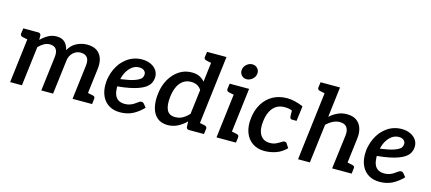

<svg xmlns="http://www.w3.org/2000/svg" viewBox="-55 -1254 3983 1774"><g transform="rotate(15 1936.0 -367.0)"><path d="M70 0 132 -511H201Q224 -511 228 -490L229 -446Q261 -478 297 -498.5Q333 -519 378 -519Q428 -519 456 -492Q484 -465 493 -419Q522 -471 570 -495Q618 -519 669 -519Q753 -519 792 -467.5Q831 -416 820 -326L780 0H667L707 -326Q714 -378 694.5 -405Q675 -432 629 -432Q590 -432 558.5 -403.5Q527 -375 521 -326L481 0H368L408 -326Q415 -380 396 -406Q377 -432 334 -432Q306 -432 279.5 -417Q253 -402 229 -377L183 0ZM159 -511 136 -419 73 -432Q62 -435 56.5 -441.5Q51 -448 52 -460L59 -511ZM753 0 777 -92 839 -79Q851 -77 856 -70.5Q861 -64 860 -52L854 0Z M1121 7Q1060 7 1016.5 -19Q973 -45 949.5 -93Q926 -141 926 -204Q926 -224 928 -243.5Q930 -263 935 -283Q943 -321 959.5 -356Q976 -391 999 -421Q1011 -435 1024.5 -448Q1038 -461 1053 -472Q1083 -494 1119 -506Q1155 -518 1196 -518Q1243 -518 1279 -501Q1315 -484 1334 -456Q1353 -428 1353 -395Q1353 -362 1339 -334Q1325 -306 1290 -283Q1266 -268 1231 -255.5Q1196 -243 1148 -233.5Q1100 -224 1036 -218Q1036 -212 1036 -204Q1036 -196 1037 -195Q1039 -138 1065.5 -108.5Q1092 -79 1143 -79Q1173 -79 1197.5 -88.5Q1222 -98 1238 -110Q1247 -116 1256 -123Q1265 -130 1274 -134.5Q1283 -139 1292 -139Q1304 -139 1313 -129L1341 -95Q1291 -44 1239 -18.5Q1187 7 1121 7ZM1046 -290Q1088 -296 1121 -302.5Q1154 -309 1176.5 -317Q1199 -325 1215 -334Q1236 -345 1244 -360Q1252 -375 1252 -391Q1252 -410 1236 -425Q1220 -440 1189 -440Q1153 -440 1124.5 -420Q1096 -400 1075.5 -366.5Q1055 -333 1046 -290Z M1576 7Q1516 7 1477 -25.5Q1438 -58 1423 -117Q1408 -176 1418 -254Q1427 -329 1461 -389Q1495 -449 1548.5 -485Q1602 -521 1670 -521Q1715 -521 1744 -506.5Q1773 -492 1795 -467L1828 -741H1941L1851 0H1782Q1758 0 1755 -22L1753 -75Q1716 -38 1672 -15.5Q1628 7 1576 7ZM1625 -82Q1665 -82 1696 -99.5Q1727 -117 1756 -148L1785 -384Q1766 -412 1741.5 -423.5Q1717 -435 1686 -435Q1644 -435 1612.5 -414Q1581 -393 1561 -352.5Q1541 -312 1534 -254Q1524 -170 1545.5 -126Q1567 -82 1625 -82ZM1855 -741 1832 -649 1770 -662Q1758 -665 1752.5 -671.5Q1747 -678 1748 -690L1755 -741ZM1824 0 1847 -92 1910 -79Q1921 -76 1926.5 -70Q1932 -64 1931 -52L1924 0Z M2044 0 2106 -511H2219L2157 0ZM2130 0 2153 -92 2216 -79Q2227 -76 2232.5 -70Q2238 -64 2237 -52L2230 0ZM2133 -511 2110 -419 2047 -432Q2036 -435 2030.5 -441.5Q2025 -448 2026 -460L2033 -511ZM2172 -591Q2142 -591 2123 -613Q2104 -635 2108 -664Q2111 -695 2136 -716.5Q2161 -738 2190 -738Q2221 -738 2240.5 -716.5Q2260 -695 2256 -664Q2253 -635 2227.5 -613Q2202 -591 2172 -591Z M2502 7Q2436 7 2388 -25.5Q2340 -58 2318 -117.5Q2296 -177 2306 -257Q2315 -333 2350.5 -392.5Q2386 -452 2445 -485.5Q2504 -519 2584 -519Q2619 -519 2660 -509Q2701 -499 2737 -483L2729 -417L2669 -412Q2650 -423 2629.5 -428Q2609 -433 2581 -433Q2534 -433 2501 -411.5Q2468 -390 2448 -350Q2428 -310 2422 -257Q2411 -174 2440 -126Q2469 -78 2532 -78Q2567 -78 2591.5 -90Q2616 -102 2633.5 -114Q2651 -126 2663 -126Q2676 -126 2683 -116L2710 -75Q2666 -30 2612 -11.5Q2558 7 2502 7ZM2652 -435 2729 -417 2719 -339H2678Q2665 -339 2660 -345.5Q2655 -352 2654 -363Z M2824 0 2914 -741H3027L2992 -451Q3027 -482 3066.5 -500.5Q3106 -519 3155 -519Q3211 -519 3246 -494.5Q3281 -470 3295.5 -426.5Q3310 -383 3303 -326L3263 0H3150L3191 -326Q3197 -376 3176.5 -404Q3156 -432 3109 -432Q3076 -432 3044 -416Q3012 -400 2983 -372L2937 0ZM3237 0 3260 -92 3322 -79Q3334 -76 3339.5 -70Q3345 -64 3343 -52L3337 0ZM2941 -741 2918 -649 2856 -662Q2844 -665 2838.5 -671.5Q2833 -678 2834 -690L2841 -741Z M3604 7Q3543 7 3499.5 -19Q3456 -45 3432.5 -93Q3409 -141 3409 -204Q3409 -224 3411 -243.5Q3413 -263 3418 -283Q3426 -321 3442.5 -356Q3459 -391 3482 -421Q3494 -435 3507.5 -448Q3521 -461 3536 -472Q3566 -494 3602 -506Q3638 -518 3679 -518Q3726 -518 3762 -501Q3798 -484 3817 -456Q3836 -428 3836 -395Q3836 -362 3822 -334Q3808 -306 3773 -283Q3749 -268 3714 -255.5Q3679 -243 3631 -233.5Q3583 -224 3519 -218Q3519 -212 3519 -204Q3519 -196 3520 -195Q3522 -138 3548.5 -108.5Q3575 -79 3626 -79Q3656 -79 3680.5 -88.5Q3705 -98 3721 -110Q3730 -116 3739 -123Q3748 -130 3757 -134.5Q3766 -139 3775 -139Q3787 -139 3796 -129L3824 -95Q3774 -44 3722 -18.5Q3670 7 3604 7ZM3529 -290Q3571 -296 3604 -302.5Q3637 -309 3659.5 -317Q3682 -325 3698 -334Q3719 -345 3727 -360Q3735 -375 3735 -391Q3735 -410 3719 -425Q3703 -440 3672 -440Q3636 -440 3607.5 -420Q3579 -400 3558.5 -366.5Q3538 -333 3529 -290Z"/></g></svg>

Font: Aleo SemiBold
Style: Italic
Weight: 600
Italic angle: -7°
Designer: Alessio Laiso
Foundry: Alessio Laiso
Version: Version 2.001;gftools[0.9.29]